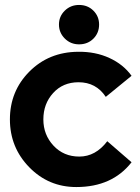

<svg xmlns="http://www.w3.org/2000/svg" viewBox="-20 -742 564 775"><path d="M299 -563Q265 -563 241.5 -586.5Q218 -610 218 -643Q218 -676 241.5 -699Q265 -722 299 -722Q334 -722 357 -699Q380 -676 380 -643Q380 -609 357 -586Q334 -563 299 -563ZM288 13Q176 13 98 -67Q20 -147 20 -260Q20 -374 98.5 -453Q177 -532 295 -533Q365 -534 421.5 -508Q478 -482 511 -436L407 -351Q368 -410 297 -410Q234 -410 194.5 -366.5Q155 -323 155 -260Q155 -198 196 -154Q237 -110 300 -110Q366 -110 413 -172L511 -87Q433 13 288 13Z"/></svg>

Font: Cal Sans
Style: Regular
Weight: 400
Designer: Designer Mark Davis DBA MarkFonts
Foundry: Designer Mark Davis DBA MarkFonts
Version: Version 1.000